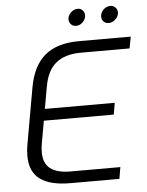

<svg xmlns="http://www.w3.org/2000/svg" viewBox="-58 -908 733 955"><g transform="rotate(-5 308.5 -430.5)"><path d="M53 -153Q53 -184 58 -209L108 -491Q127 -598 188 -649Q249 -700 359 -700H617L606 -642H364Q284 -642 239 -605.5Q194 -569 180 -491L160 -379H509L499 -321H150L130 -209Q126 -188 126 -165Q126 -110 159.5 -84Q193 -58 261 -58H509L499 0H256Q153 0 103 -37.5Q53 -75 53 -153ZM316 -812Q316 -831 331.5 -846Q347 -861 366 -861Q380 -861 390 -851Q400 -841 400 -826Q400 -807 385 -792Q370 -777 351 -777Q336 -777 326 -787Q316 -797 316 -812ZM479 -811Q479 -831 494 -846Q509 -861 529 -861Q544 -861 554 -850.5Q564 -840 564 -826Q564 -807 548.5 -792Q533 -777 514 -777Q498 -777 488.5 -787Q479 -797 479 -811Z"/></g></svg>

Font: KoHo
Style: Italic
Weight: 400
Italic angle: -10°
Designer: Cadson Demak & Katatrad Team
Foundry: Cadson Demak Co.,Ltd.
Version: Version 1.000